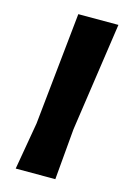

<svg xmlns="http://www.w3.org/2000/svg" viewBox="-103 -697 502 749"><g transform="rotate(15 148.0 -322.5)"><path d="M280 -645 216 -206 198 0H38L71 -191L118 -645Z"/></g></svg>

Font: Alegreya Sans SC ExtraBold
Style: Italic
Weight: 800
Italic angle: -7°
Designer: Juan Pablo del Peral
Foundry: Huerta Tipografica
Version: Version 2.007